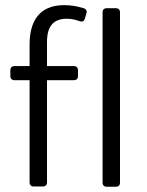

<svg xmlns="http://www.w3.org/2000/svg" viewBox="-20 -711 561 732"><path d="M92.8 -541V-459H35.2C25.4 -459 19.5 -453.1 19.5 -443.4V-420.9C19.5 -411.1 25.4 -405.3 35.2 -405.3H92.8V-15.6C92.8 -5.9 98.6 0 108.4 0H143.6C153.3 0 159.2 -5.9 159.2 -15.6V-405.3H261.7C271.5 -405.3 277.3 -411.1 277.3 -420.9V-443.4C277.3 -453.1 271.5 -459 261.7 -459H159.2V-548.8C159.2 -583 164.1 -639.6 234.4 -639.6C252 -639.6 269.5 -635.7 284.2 -629.9C294.9 -627 300.8 -629.9 303.7 -640.6L309.6 -660.2C312.5 -668.9 308.6 -676.8 298.8 -679.7C276.4 -686.5 252.9 -691.4 224.6 -691.4C128.9 -691.4 92.8 -628.9 92.8 -541ZM371.1 -664.1V-14.6C371.1 -4.9 377 1 386.7 1H421.9C431.6 1 437.5 -4.9 437.5 -14.6V-664.1C437.5 -673.8 431.6 -679.7 421.9 -679.7H386.7C377 -679.7 371.1 -673.8 371.1 -664.1Z"/></svg>

Font: Ed Sans Neue Light
Style: Regular
Weight: 300
Designer: Stephen Hutchings
Version: Version 1.004;PS 001.004;hotconv 1.0.88;makeotf.lib2.5.64775